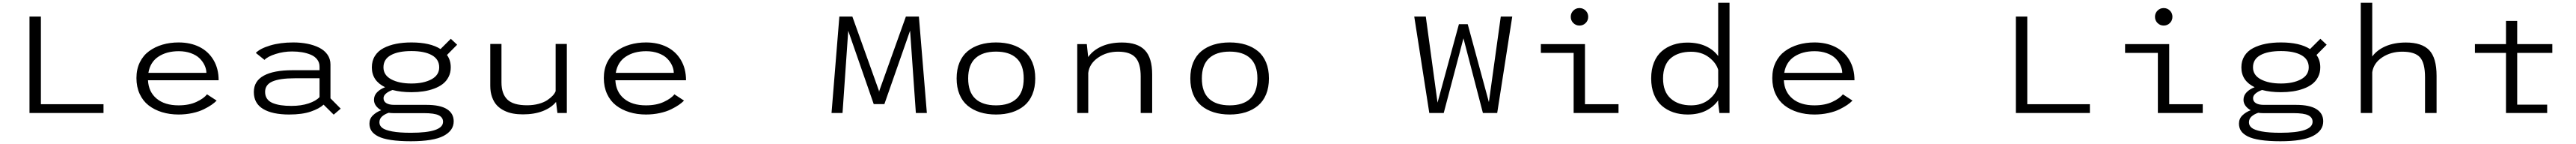

<svg xmlns="http://www.w3.org/2000/svg" viewBox="-20 -820 18740 1045"><path d="M277.5 -64H733V0H194.5V-700H277.5Z M1556 -90Q1541 -74.5 1518.5 -59Q1496 -43.5 1462 -26.8Q1428 -10 1380 0.5Q1332 11 1279 11Q1214 11 1158.5 -6Q1103 -23 1061.2 -55.2Q1019.5 -87.5 996 -138.5Q972.5 -189.5 972.5 -253.5Q972.5 -317.5 997.2 -367.8Q1022 -418 1064.8 -449Q1107.5 -480 1162 -496Q1216.5 -512 1279.5 -512Q1364.5 -512 1430 -479.8Q1495.5 -447.5 1533 -384.8Q1570.5 -322 1570.5 -237.5H1056.5Q1061 -152.5 1119.8 -104Q1178.5 -55.5 1279 -55.5Q1355.5 -55.5 1409.5 -80.8Q1463.5 -106 1486 -135.5ZM1280.5 -448.5Q1192.5 -448.5 1132.5 -409Q1072.5 -369.5 1059.5 -291.5H1481.5Q1481 -319 1468.2 -346.2Q1455.5 -373.5 1431.8 -396.8Q1408 -420 1368.5 -434.2Q1329 -448.5 1280.5 -448.5Z M2113.5 -512Q2168.5 -512 2216.2 -502.5Q2264 -493 2302 -474Q2340 -455 2362 -423.8Q2384 -392.5 2384 -352V-106.5L2458.5 -31.5L2407.5 12L2334 -60.5Q2302.5 -31.5 2240.5 -10.2Q2178.5 11 2083.5 11Q1961 11 1893.8 -29.5Q1826.5 -70 1826.5 -152Q1826.5 -231.5 1898.8 -271Q1971 -310.5 2108 -310.5H2304.5V-336.5Q2304.5 -366 2287.5 -388.2Q2270.5 -410.5 2241.2 -422.8Q2212 -435 2177.8 -440.8Q2143.5 -446.5 2104.5 -446.5Q2043 -446.5 1985.2 -428.2Q1927.5 -410 1904 -385.5L1841 -436Q1871 -467.5 1944.8 -489.8Q2018.5 -512 2113.5 -512ZM2100 -51.5Q2171 -51.5 2225 -69.5Q2279 -87.5 2304.5 -115.5V-252H2124.5Q2016.5 -252 1962.5 -229Q1908.5 -206 1908.5 -153Q1908.5 -124 1922.5 -103.8Q1936.5 -83.5 1963.2 -72.5Q1990 -61.5 2023.2 -56.5Q2056.5 -51.5 2100 -51.5Z M2973 -151Q2896 -151 2835.5 -167Q2806.5 -157 2788.2 -141.5Q2770 -126 2770 -107.5Q2770 -84 2790.5 -71.5Q2811 -59 2848 -59H3082Q3182 -59 3231.2 -28Q3280.5 3 3280.5 60.5Q3280.5 127.5 3206.8 166.2Q3133 205 2968.5 205Q2884 205 2824.5 196Q2765 187 2731.2 169.8Q2697.5 152.5 2682.5 130Q2667.5 107.5 2667.5 77Q2667.5 41.5 2692.5 17.2Q2717.5 -7 2753 -20Q2728.5 -33.5 2714.5 -53Q2700.5 -72.5 2700.5 -95.5Q2700.5 -127.5 2723.5 -150.8Q2746.5 -174 2781.5 -187Q2685 -233.5 2685 -331Q2685 -378.5 2707.5 -414.2Q2730 -450 2770.5 -471Q2811 -492 2861.5 -502Q2912 -512 2973 -512Q3109.5 -512 3184.5 -464L3259.5 -538.5L3305.5 -495.5L3231.5 -421Q3259 -383.5 3259 -331Q3259 -292.5 3243.2 -261.8Q3227.5 -231 3200.8 -210.5Q3174 -190 3137 -176.5Q3100 -163 3059.2 -157Q3018.5 -151 2973 -151ZM2973 -214Q3061.5 -214 3118.2 -244.2Q3175 -274.5 3175 -331.5Q3175 -390 3121.2 -419.8Q3067.5 -449.5 2973 -449.5Q2877 -449.5 2823.2 -419.8Q2769.5 -390 2769.5 -331.5Q2769.5 -274.5 2826.5 -244.2Q2883.5 -214 2973 -214ZM2740 68Q2740 91.5 2760.5 107.8Q2781 124 2833 133.8Q2885 143.5 2968.5 143.5Q3203 143.5 3203 63.5Q3203 32.5 3171.8 16.8Q3140.5 1 3062 1H2839.5Q2824.5 1 2808 -1.5Q2778.5 8 2759.2 25.2Q2740 42.5 2740 68Z M3784 10Q3745.5 10 3712.2 4Q3679 -2 3648 -17Q3617 -32 3595 -55.2Q3573 -78.5 3559.8 -114.8Q3546.5 -151 3546.5 -197.5V-501H3628V-221.5Q3628 -139 3671 -97.5Q3714 -56 3814 -56Q3859 -56 3897.5 -66.2Q3936 -76.5 3960.8 -93Q3985.5 -109.5 4000.8 -126Q4016 -142.5 4022 -158.5V-501H4103.5V0H4035L4025 -80.5Q3991 -38.5 3929.2 -14.2Q3867.5 10 3784 10Z M4956 -90Q4941 -74.5 4918.5 -59Q4896 -43.5 4862 -26.8Q4828 -10 4780 0.5Q4732 11 4679 11Q4614 11 4558.5 -6Q4503 -23 4461.2 -55.2Q4419.5 -87.5 4396 -138.5Q4372.5 -189.5 4372.5 -253.5Q4372.5 -317.5 4397.2 -367.8Q4422 -418 4464.8 -449Q4507.5 -480 4562 -496Q4616.5 -512 4679.5 -512Q4764.5 -512 4830 -479.8Q4895.5 -447.5 4933 -384.8Q4970.5 -322 4970.5 -237.5H4456.5Q4461 -152.5 4519.8 -104Q4578.5 -55.5 4679 -55.5Q4755.5 -55.5 4809.5 -80.8Q4863.5 -106 4886 -135.5ZM4680.5 -448.5Q4592.5 -448.5 4532.5 -409Q4472.5 -369.5 4459.5 -291.5H4881.5Q4881 -319 4868.2 -346.2Q4855.5 -373.5 4831.8 -396.8Q4808 -420 4768.5 -434.2Q4729 -448.5 4680.5 -448.5Z M6029 0 6086 -700H6180.5L6374 -161L6375 -152L6376.5 -161L6570 -700H6664.5L6722.5 0H6642.5L6600.5 -597.5L6413.5 -64.5H6336L6150.5 -596.5L6109 0Z M7341.2 -5.2Q7289.5 11 7225.5 11Q7161.5 11 7109.5 -5.2Q7057.5 -21.5 7019 -53.2Q6980.5 -85 6959.8 -135.2Q6939 -185.5 6939 -251Q6939 -316.5 6960 -366.8Q6981 -417 7019.2 -448.5Q7057.5 -480 7109.5 -496Q7161.5 -512 7225.5 -512Q7289.5 -512 7341.2 -496Q7393 -480 7431.2 -448.5Q7469.5 -417 7490.2 -366.8Q7511 -316.5 7511 -251Q7511 -185.5 7490.2 -135.2Q7469.5 -85 7431.2 -53.2Q7393 -21.5 7341.2 -5.2ZM7225.5 -55.5Q7323 -55.5 7375 -104Q7427 -152.5 7427 -251Q7427 -349 7375 -397.2Q7323 -445.5 7225.5 -445.5Q7128 -445.5 7075.5 -397.2Q7023 -349 7023 -251Q7023 -152 7075.2 -103.8Q7127.5 -55.5 7225.5 -55.5Z M7816.5 0V-500H7886L7896 -406Q7931 -455.5 7994 -483.5Q8057 -511.5 8142 -511.5Q8255 -511.5 8308.2 -456Q8361.5 -400.5 8361.5 -280.5V0H8278V-265Q8278 -361 8239.5 -403Q8201 -445 8113.5 -445Q8030.5 -445 7967.5 -401.2Q7904.5 -357.5 7896.5 -290.5V0Z M9041.2 -5.2Q8989.5 11 8925.5 11Q8861.5 11 8809.5 -5.2Q8757.5 -21.5 8719 -53.2Q8680.5 -85 8659.8 -135.2Q8639 -185.5 8639 -251Q8639 -316.5 8660 -366.8Q8681 -417 8719.2 -448.5Q8757.5 -480 8809.5 -496Q8861.5 -512 8925.5 -512Q8989.5 -512 9041.2 -496Q9093 -480 9131.2 -448.5Q9169.5 -417 9190.2 -366.8Q9211 -316.5 9211 -251Q9211 -185.5 9190.2 -135.2Q9169.5 -85 9131.2 -53.2Q9093 -21.5 9041.2 -5.2ZM8925.5 -55.5Q9023 -55.5 9075 -104Q9127 -152.5 9127 -251Q9127 -349 9075 -397.2Q9023 -445.5 8925.5 -445.5Q8828 -445.5 8775.5 -397.2Q8723 -349 8723 -251Q8723 -152 8775.2 -103.8Q8827.5 -55.5 8925.5 -55.5Z M10377.5 0 10268 -700H10352L10437 -78.5L10437.5 -75V-75.5L10593 -644.5H10657L10811 -79L10897.5 -700H10981L10871.5 0H10767.5L10626 -542L10482.5 0Z M11515 -653Q11496.5 -634.5 11470 -634.5Q11443.5 -634.5 11425 -653Q11406.5 -671.5 11406.5 -698Q11406.5 -724.5 11425 -743Q11443.5 -761.5 11470 -761.5Q11496.5 -761.5 11515 -743Q11533.5 -724.5 11533.5 -698Q11533.5 -671.5 11515 -653ZM11510 -64H11754V0H11427.5V-436H11189V-500H11510Z M12255 -511Q12332 -511 12389 -484.8Q12446 -458.5 12479 -413V-800H12561.5V0H12488L12479 -71V-92Q12446 -44.5 12389.8 -16.8Q12333.5 11 12257 11Q12200.5 11 12153 -5Q12105.5 -21 12069 -52.5Q12032.5 -84 12012 -134.8Q11991.5 -185.5 11991.5 -251Q11991.5 -316.5 12012 -367Q12032.5 -417.5 12068.8 -448.5Q12105 -479.5 12152 -495.2Q12199 -511 12255 -511ZM12078 -251Q12078 -154 12133.8 -104.8Q12189.5 -55.5 12282 -55.5Q12359 -55.5 12412 -97.8Q12465 -140 12479 -197V-313.5Q12463.5 -365.5 12410.5 -405Q12357.5 -444.5 12281.5 -444.5Q12236.5 -444.5 12200 -433.2Q12163.5 -422 12135.8 -399.2Q12108 -376.5 12093 -338.8Q12078 -301 12078 -251Z M13456 -90Q13441 -74.5 13418.5 -59Q13396 -43.5 13362 -26.8Q13328 -10 13280 0.5Q13232 11 13179 11Q13114 11 13058.5 -6Q13003 -23 12961.2 -55.2Q12919.5 -87.5 12896 -138.5Q12872.5 -189.5 12872.5 -253.5Q12872.5 -317.5 12897.2 -367.8Q12922 -418 12964.8 -449Q13007.5 -480 13062 -496Q13116.5 -512 13179.5 -512Q13264.5 -512 13330 -479.8Q13395.5 -447.5 13433 -384.8Q13470.5 -322 13470.5 -237.5H12956.5Q12961 -152.5 13019.8 -104Q13078.5 -55.5 13179 -55.5Q13255.5 -55.5 13309.5 -80.8Q13363.5 -106 13386 -135.5ZM13180.5 -448.5Q13092.5 -448.5 13032.5 -409Q12972.5 -369.5 12959.5 -291.5H13381.5Q13381 -319 13368.2 -346.2Q13355.5 -373.5 13331.8 -396.8Q13308 -420 13268.5 -434.2Q13229 -448.5 13180.5 -448.5Z M14727.5 -64H15183V0H14644.5V-700H14727.5Z M15765 -653Q15746.5 -634.5 15720 -634.5Q15693.5 -634.5 15675 -653Q15656.5 -671.5 15656.5 -698Q15656.5 -724.5 15675 -743Q15693.5 -761.5 15720 -761.5Q15746.5 -761.5 15765 -743Q15783.5 -724.5 15783.5 -698Q15783.5 -671.5 15765 -653ZM15760 -64H16004V0H15677.5V-436H15439V-500H15760Z M16573 -151Q16496 -151 16435.5 -167Q16406.5 -157 16388.2 -141.5Q16370 -126 16370 -107.5Q16370 -84 16390.5 -71.5Q16411 -59 16448 -59H16682Q16782 -59 16831.2 -28Q16880.5 3 16880.5 60.5Q16880.5 127.5 16806.8 166.2Q16733 205 16568.5 205Q16484 205 16424.5 196Q16365 187 16331.2 169.8Q16297.5 152.5 16282.5 130Q16267.5 107.5 16267.5 77Q16267.5 41.5 16292.5 17.2Q16317.5 -7 16353 -20Q16328.5 -33.5 16314.5 -53Q16300.5 -72.5 16300.5 -95.5Q16300.5 -127.5 16323.5 -150.8Q16346.5 -174 16381.5 -187Q16285 -233.5 16285 -331Q16285 -378.5 16307.5 -414.2Q16330 -450 16370.5 -471Q16411 -492 16461.5 -502Q16512 -512 16573 -512Q16709.5 -512 16784.5 -464L16859.5 -538.5L16905.5 -495.5L16831.5 -421Q16859 -383.5 16859 -331Q16859 -292.5 16843.2 -261.8Q16827.5 -231 16800.8 -210.5Q16774 -190 16737 -176.5Q16700 -163 16659.2 -157Q16618.5 -151 16573 -151ZM16573 -214Q16661.5 -214 16718.2 -244.2Q16775 -274.5 16775 -331.5Q16775 -390 16721.2 -419.8Q16667.5 -449.5 16573 -449.5Q16477 -449.5 16423.2 -419.8Q16369.5 -390 16369.5 -331.5Q16369.5 -274.5 16426.5 -244.2Q16483.5 -214 16573 -214ZM16340 68Q16340 91.5 16360.5 107.8Q16381 124 16433 133.8Q16485 143.5 16568.5 143.5Q16803 143.5 16803 63.5Q16803 32.5 16771.8 16.8Q16740.5 1 16662 1H16439.5Q16424.5 1 16408 -1.5Q16378.5 8 16359.2 25.2Q16340 42.5 16340 68Z M17153.5 0V-800H17237V-410Q17272.5 -458 17335.2 -484.8Q17398 -511.5 17482 -511.5Q17598 -511.5 17651.5 -455.8Q17705 -400 17705 -270V0H17621V-258.5Q17621 -363 17584.2 -404Q17547.5 -445 17455 -445Q17372.5 -445 17309.8 -403.8Q17247 -362.5 17237 -295.5V0Z M18291.5 -60.5H18509.5V0H18210V-436H17984V-500H18210V-668.5H18291.5V-500H18547V-436H18291.5Z"/></svg>

Font: League Mono Wide Light
Style: Regular
Weight: 300
Width: 8
Designer: Tyler Finck
Foundry: The League of Moveable Type / Tyler Finck
Version: Version 2.210